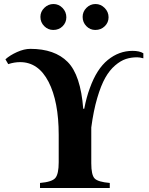

<svg xmlns="http://www.w3.org/2000/svg" viewBox="-20 -935 743 955"><path d="M520 -849Q520 -823 501 -804.5Q482 -786 454 -786Q428 -786 409.5 -805Q391 -824 391 -851Q391 -877 410 -896Q429 -915 455 -915Q481 -915 500.5 -895.5Q520 -876 520 -849ZM310 -849Q310 -823 291.5 -804.5Q273 -786 245 -786Q219 -786 200 -805Q181 -824 181 -851Q181 -877 200.5 -896Q220 -915 246 -915Q272 -915 291 -895.5Q310 -876 310 -849ZM693 -670V-645Q675 -650 662 -650Q632 -650 606 -641.5Q580 -633 552.5 -609.5Q525 -586 503.5 -548Q482 -510 463.5 -447Q445 -384 434 -301V-123Q434 -65 450.5 -47.5Q467 -30 526 -25V0H179V-25Q239 -30 255.5 -50Q272 -70 272 -128V-264Q272 -430 221.5 -528Q171 -626 80 -626Q51 -626 21 -616L7 -640Q29 -660 64.5 -676Q100 -692 131 -692Q252 -692 316.5 -627Q381 -562 394 -394H399Q410 -452 427 -497Q461 -592 516.5 -637Q572 -682 639 -682Q674 -682 693 -670Z"/></svg>

Font: STIX
Style: Bold
Weight: 700
Designer: MicroPress Inc., with final additions and corrections provided by Coen Hoffman, Elsevier (retired)
Version: Version 1.1.1